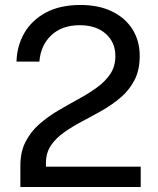

<svg xmlns="http://www.w3.org/2000/svg" viewBox="-20 -753 636 773"><path d="M62 0V-56.5V-86Q62 -141.5 82.8 -182Q103.5 -222.5 137.8 -252.8Q172 -283 212.8 -307Q253.5 -331 294.2 -353.2Q335 -375.5 369 -399.8Q403 -424 423.8 -454.8Q444.5 -485.5 444.5 -527.5Q444.5 -582.5 405.8 -617Q367 -651.5 301 -651.5Q230 -651.5 187 -611.5Q144 -571.5 138.5 -505H46.5Q48 -567.5 77.5 -619.2Q107 -671 164 -702Q221 -733 304.5 -733Q377 -733 430.5 -707.2Q484 -681.5 513.2 -635.2Q542.5 -589 542.5 -527.5Q542.5 -471.5 522 -431.5Q501.5 -391.5 467.8 -362.2Q434 -333 394 -310Q354 -287 313.5 -265.8Q273 -244.5 239.5 -221.2Q206 -198 185.5 -168Q165 -138 165 -96.5V-82H546.5V0Z"/></svg>

Font: Public Sans Thin
Style: Regular
Weight: 400
Version: Version 2.001